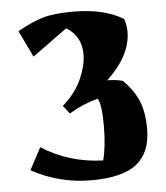

<svg xmlns="http://www.w3.org/2000/svg" viewBox="-51 -710 675 780"><g transform="rotate(-5 287.0 -320.5)"><path d="M303 -489Q303 -563 242 -600L100 -497L48 -605Q104 -637 150 -651Q196 -665 275 -665Q403 -665 480 -617Q489 -590 489 -565Q489 -468 390 -375Q425 -375 453 -367Q493 -328 513.5 -281.5Q534 -235 534 -164Q534 -69 476.5 -22.5Q419 24 290 24Q161 24 47 -38L95 -128Q205 -57 345 -52Q360 -108 360 -193Q360 -278 345 -304Q283 -288 227 -254L201 -287L215 -300Q259 -342 281 -394Q303 -446 303 -489Z"/></g></svg>

Font: Joti One
Style: Regular
Weight: 400
Designer: Eduardo Rodriguez Tunni
Foundry: Eduardo Rodriguez Tunni
Version: Version 1.001